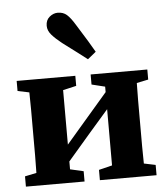

<svg xmlns="http://www.w3.org/2000/svg" viewBox="-54 -825 764 874"><g transform="rotate(-5 328.0 -388.0)"><path d="M367 -437V-483H626V-437L573 -426Q572 -389 572 -347Q572 -305 572 -273V-210Q572 -178 572 -136.5Q572 -95 573 -58L626 -47V0H367V-47L428 -62V-319L341 -219L236 -97V-61L297 -47V0H29V-47L82 -58Q83 -95 83 -136.5Q83 -178 83 -210V-273Q83 -305 83 -347Q83 -389 82 -426L29 -437V-483H297V-437L236 -423V-174L316 -267L428 -397V-422ZM399 -584 361 -553Q342 -568 318 -586Q294 -604 250 -637Q221 -660 204 -679.5Q187 -699 187 -721Q187 -747 204.5 -761.5Q222 -776 242 -776Q267 -776 283.5 -761.5Q300 -747 320 -714Q352 -663 369 -635Q386 -607 399 -584Z"/></g></svg>

Font: Source Serif 4
Style: Bold
Weight: 700
Designer: Frank Grießhammer
Foundry: Adobe
Version: Version 4.005;hotconv 1.1.0;makeotfexe 2.6.0